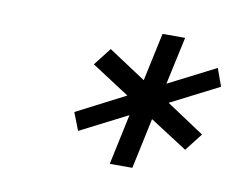

<svg xmlns="http://www.w3.org/2000/svg" viewBox="-44 -745 481 385"><g transform="rotate(10 196.5 -552.5)"><path d="M222 -518 126 -469 112 -505 211 -556 134 -606 162 -642 238 -592 259 -690H305L284 -593L380 -642L393 -606L295 -556L372 -505L344 -469L268 -518L246 -415H200Z"/></g></svg>

Font: D-DIN
Style: DIN-Italic
Weight: 400
Italic angle: -12°
Designer: Charles Nix
Foundry: Datto Inc.
Version: Version 1.00